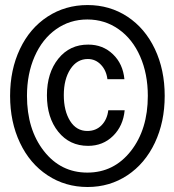

<svg xmlns="http://www.w3.org/2000/svg" viewBox="-20 -730 690 761"><path d="M327.1 11.2Q238.8 11.2 168.5 -35.2Q98.1 -81.5 59.1 -164.1Q20 -246.6 20 -350.1Q20 -453.6 59.1 -535.9Q98.1 -618.2 168.5 -664.1Q238.8 -710 327.1 -710Q415 -710 484.9 -664.1Q554.7 -618.2 593.8 -535.9Q632.8 -453.6 632.8 -350.1Q632.8 -246.6 593.8 -164.1Q554.7 -81.5 484.9 -35.2Q415 11.2 327.1 11.2ZM565.9 -350.1Q565.9 -437 535.6 -506.1Q505.4 -575.2 450.4 -614Q395.5 -652.8 326.2 -652.8Q256.8 -652.8 202.1 -614Q147.5 -575.2 117.2 -506.1Q86.9 -437 86.9 -350.1Q86.9 -217.3 153.8 -131.6Q220.7 -45.9 326.2 -45.9Q431.6 -45.9 498.8 -131.6Q565.9 -217.3 565.9 -350.1ZM329.1 -151.9Q255.9 -151.9 210.9 -207.8Q166 -263.7 166 -352.1Q166 -441.4 211.4 -497.6Q256.8 -553.7 330.1 -553.2Q387.7 -553.2 427.5 -515.1Q467.3 -477.1 473.1 -416H405.8Q401.4 -451.2 379.9 -473.6Q358.4 -496.1 328.1 -496.1Q285.2 -496.1 259 -456.1Q232.9 -416 232.9 -353Q232.9 -290.5 257.8 -250.7Q282.7 -210.9 326.2 -210.9Q360.4 -210.9 382.6 -233.6Q404.8 -256.3 409.2 -293H474.1Q468.3 -231 428.2 -191.4Q388.2 -151.9 329.1 -151.9Z"/></svg>

Font: Azeret Mono
Style: Regular
Weight: 400
Designer: Martin Vácha
Foundry: Displaay
Version: Version 1.002